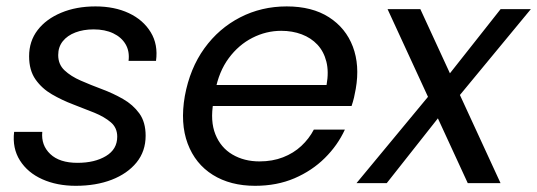

<svg xmlns="http://www.w3.org/2000/svg" viewBox="-20 -577 1693 605"><path d="M218.7 8.5Q159.4 8.5 113.3 -12.2Q67.2 -32.8 42.8 -71.4Q18.4 -109.9 24.5 -161.4H113.2Q109.2 -119.3 138.4 -91.6Q167.6 -63.9 224.2 -63.9Q278.5 -63.9 313.9 -85.3Q349.4 -106.6 349.4 -146.3Q349.4 -174.5 329.1 -191.7Q308.9 -208.9 277.4 -221.8Q245.9 -234.6 210.5 -248Q175.2 -261.4 143.7 -279.7Q112.2 -297.9 91.9 -326.7Q71.7 -355.5 71.7 -399.7Q71.7 -447.2 98.5 -482.1Q125.2 -517 172.8 -536.9Q220.3 -556.8 280.9 -556.8Q340.7 -556.8 386 -535.6Q431.3 -514.3 454.9 -475.5Q478.6 -436.7 471.6 -385.2H385.1Q388.8 -415.4 375.7 -437.6Q362.7 -459.7 336.6 -472.1Q310.6 -484.4 274.9 -484.4Q242.9 -484.4 217.5 -474.7Q192.1 -465 177.8 -447Q163.4 -428.9 163.4 -403.5Q163.4 -374.1 183.3 -355.4Q203.2 -336.6 234.7 -322.9Q266.2 -309.1 301.1 -296.1Q336.1 -283.1 367.6 -265.1Q399.1 -247.1 419 -219.7Q438.9 -192.3 438.9 -149.3Q438.9 -100.3 410.2 -65Q381.5 -29.8 332 -10.6Q282.5 8.5 218.7 8.5Z M633.1 -242.9 646.1 -309.2H1009Q1016.5 -350.8 1008.4 -382.8Q1000.3 -414.8 980.2 -436.3Q960.1 -457.7 930.7 -468.8Q901.3 -479.9 866.1 -479.9Q818.7 -479.9 775.3 -457.8Q731.9 -435.7 700.8 -393.7Q669.6 -351.7 658.1 -290.1L652.4 -254.9Q641.9 -195.6 658.7 -153.7Q675.5 -111.8 712.4 -90.1Q749.4 -68.4 797.5 -68.4Q838.6 -68.4 871.9 -81.4Q905.1 -94.3 929.5 -117.1Q953.9 -139.8 968.9 -168.6H1066.7Q1043.9 -118.9 1003.5 -79Q963.2 -39 907.8 -15.2Q852.4 8.5 783.9 8.5Q705.9 8.5 650.6 -26Q595.4 -60.5 571.4 -124.4Q547.4 -188.3 562.4 -274.5Q578.4 -361.5 624 -424.7Q669.6 -487.8 736.8 -522.3Q803.9 -556.8 883.4 -556.8Q963.4 -556.8 1016.6 -522.7Q1069.7 -488.6 1091.9 -429.9Q1114 -371.2 1101 -296.9Q1098.5 -282.4 1095.5 -269.6Q1092.5 -256.9 1087.8 -242.9Z M1453.9 0 1201.2 -548.3H1304.5L1557.2 0ZM1356.8 -305.9 1383.5 -234.1 1198.7 0H1103.4ZM1400.9 -243.4 1373.5 -315.3 1557.5 -548.3H1652.8Z"/></svg>

Font: Poppins Variable
Style: Italic
Weight: 100
Italic angle: -10°
Designer: Jonny Pinhorn
Foundry: Indian Type Foundry
Version: Version 6.000